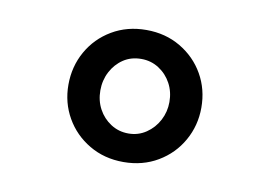

<svg xmlns="http://www.w3.org/2000/svg" viewBox="-46 -776 624 444"><g transform="rotate(10 266.0 -554.0)"><path d="M266 -399Q221 -399 185.5 -420Q150 -441 130 -476Q110 -511 110 -553Q110 -596 130 -631.5Q150 -667 185.5 -688Q221 -709 266 -709Q311 -709 346.5 -688Q382 -667 402 -632Q422 -597 422 -554Q422 -512 402 -476.5Q382 -441 346.5 -420Q311 -399 266 -399ZM266 -466Q289 -466 307.5 -478.5Q326 -491 336.5 -511Q347 -531 347 -554Q347 -578 336.5 -597.5Q326 -617 307.5 -629Q289 -641 266 -641Q242 -641 224 -629Q206 -617 195.5 -597Q185 -577 185 -553Q185 -529 195.5 -509.5Q206 -490 224.5 -478Q243 -466 266 -466Z"/></g></svg>

Font: Lexend Peta
Style: Regular
Weight: 400
Designer: Bonnie Shaver-Troup, Thomas Jockin
Foundry: Lexend
Version: Version 1.007